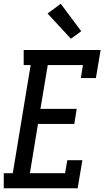

<svg xmlns="http://www.w3.org/2000/svg" viewBox="-36 -1001 556 1021"><path d="M-16 0V-80H32L127 -655H90V-735H499L474 -586H394L405 -655H218L179 -422H372L359 -342H166L123 -80H310L322 -149H402L377 0ZM341 -795 217 -929 287 -981 396 -835Z"/></svg>

Font: Iosevka Slab Medium Oblique
Style: Regular
Weight: 500
Italic angle: -9°
Monospace: yes
Designer: Belleve Invis
Foundry: Belleve Invis
Version: Version 11.1.1; ttfautohint (v1.8.3)